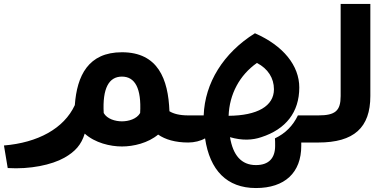

<svg xmlns="http://www.w3.org/2000/svg" viewBox="-20 -720 1970 970"><path d="M931 -137C888 -137 857 -145 836 -158C830 -321 778 -456 596 -456C426 -456 369 -338 358 -189C303 -70 170 1 0 15L19 129C132 136 241 113 305 77C360 46 391 11 408 -45C460 2 537 20 596 20C654 20 728 3 780 -41L779 -40C815 -15 866 0 931 0C942 0 950 -8 950 -19V-118C950 -129 942 -137 931 -137ZM688 -149C671 -119 630 -107 596 -107C562 -107 521 -119 504 -149C497 -274 530 -333 596 -333C662 -333 695 -274 688 -149Z M1485 -137C1460 -85 1422 -46 1369 -21C1370 -12 1370 2 1370 17C1370 78 1339 114 1273 114C1199 114 1157 64 1142 -27C1204 -9 1256 -12 1300 -27C1424 -67 1492 -153 1492 -278C1492 -388 1412 -489 1268 -552C1108 -452 1015 -301 1009 -137H931V0C962 0 994 -8 1016 -21C1040 140 1126 230 1273 230C1419 230 1502 152 1502 17V0H1588V-137ZM1278 -402C1334 -373 1364 -325 1364 -269C1364 -184 1280 -136 1135 -135C1139 -244 1190 -340 1278 -402Z M1588 0C1768 0 1851 -75 1851 -235V-700H1701V-235C1701 -160 1674 -137 1588 -137C1576 -137 1570 -131 1570 -119V-17C1570 -6 1576 0 1588 0Z"/></svg>

Font: Juman SemiBold
Style: Regular
Weight: 600
Designer: Bandar Raffah (Arabic) Julieta Ulanovsky (Latin)
Foundry: Caramella
Version: Version 5.022;PS 005.022;hotconv 1.0.88;makeotf.lib2.5.64775